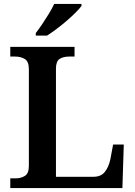

<svg xmlns="http://www.w3.org/2000/svg" viewBox="-20 -951 682 971"><path d="M32 0V-49H59Q86 -49 106 -61.5Q126 -74 126 -112V-601Q126 -640 105.5 -652.5Q85 -665 56 -665H32V-714H357V-665H331Q300 -665 281.5 -653Q263 -641 263 -604V-57H453Q491 -57 510.5 -82Q530 -107 538 -145L552 -220H606L599 0ZM161 -784Q176 -803 193.5 -829Q211 -855 227.5 -882Q244 -909 254 -931H392V-921Q383 -908 363 -888Q343 -868 317.5 -846Q292 -824 266 -804.5Q240 -785 218 -771H161Z"/></svg>

Font: Noto Serif Myanmar SemiBold
Style: Regular
Weight: 600
Designer: Ben Mitchell and the Monotype Design Team
Foundry: Monotype Imaging Inc.
Version: Version 2.106; ttfautohint (v1.8.4.7-5d5b)